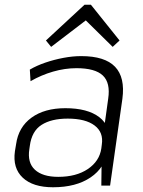

<svg xmlns="http://www.w3.org/2000/svg" viewBox="-20 -784 605 811"><path d="M410 -172 437 -367Q447 -434 414.5 -465Q382 -496 303 -496Q254 -496 204 -481.5Q154 -467 109 -441L106 -490Q135 -507 171.5 -519.5Q208 -532 247.5 -539.5Q287 -547 323 -547Q423 -547 466 -502Q509 -457 497 -367L445 0H408ZM204 7Q119 7 76 -33.5Q33 -74 43 -145L48 -175Q58 -247 113 -287Q168 -327 256 -327Q350 -327 399.5 -289Q449 -251 439 -180L434 -148Q424 -76 362.5 -34.5Q301 7 204 7ZM226 -37Q302 -37 351 -70Q400 -103 408 -157L410 -173Q418 -225 379.5 -254Q341 -283 266 -283Q197 -283 155.5 -256.5Q114 -230 106 -168L104 -154Q95 -97 127.5 -67Q160 -37 226 -37ZM174 -613 337 -764H364L485 -613L456 -586L331 -709H357L196 -586Z"/></svg>

Font: Pathway Extreme 28pt ExtraLight
Style: Italic
Weight: 250
Italic angle: -8°
Designer: Eduardo Rodriguez Tunni
Foundry: Eduardo Rodriguez Tunni
Version: Version 1.001;gftools[0.9.26]